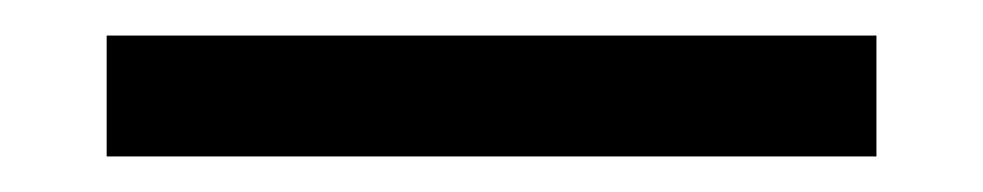

<svg xmlns="http://www.w3.org/2000/svg" viewBox="-20 -21 553 108"><path d="M40 67V-1H473V67Z"/></svg>

Font: Source Serif 4 18pt
Style: Regular
Weight: 400
Designer: Frank Grießhammer
Foundry: Adobe Systems Incorporated
Version: Version 4.004;hotconv 1.0.116;makeotfexe 2.5.65601